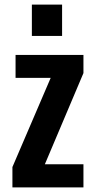

<svg xmlns="http://www.w3.org/2000/svg" viewBox="-20 -818 410 838"><path d="M119.1 -661.1V-797.9H251V-661.1ZM34.2 0V-88.9L201.2 -478H47.9V-578.1H344.2V-499L175.8 -101.1H344.2V0Z"/></svg>

Font: Oswald Medium
Style: Regular
Weight: 500
Designer: Vernon Adams
Foundry: Vernon Adams
Version: Version 4.103